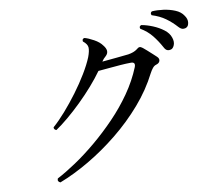

<svg xmlns="http://www.w3.org/2000/svg" viewBox="-86 -895 1172 1018"><g transform="rotate(-10 500.0 -386.0)"><path d="M159 19Q142 12 149 -4Q195 -28 251 -65.5Q307 -103 365.5 -152Q424 -201 479.5 -258.5Q535 -316 580 -380.5Q625 -445 653 -514Q664 -542 635 -541Q612 -541 580 -538.5Q548 -536 516 -533Q484 -530 460 -528Q435 -493 401 -454Q367 -415 328.5 -377.5Q290 -340 253 -309Q216 -278 186 -258Q180 -260 176.5 -264.5Q173 -269 174 -275Q206 -303 242 -344Q278 -385 313 -432Q348 -479 376 -525.5Q404 -572 419 -609Q431 -641 430 -659.5Q429 -678 406 -696Q403 -711 417 -713Q437 -708 466 -692Q495 -676 509 -656Q536 -623 513 -600Q504 -592 499 -586.5Q494 -581 489 -573Q526 -576 568 -580.5Q610 -585 631 -587Q662 -592 679 -605Q689 -614 696 -614.5Q703 -615 713 -607Q721 -601 733.5 -589.5Q746 -578 759 -566.5Q772 -555 779 -548Q791 -537 787.5 -524.5Q784 -512 766 -507Q756 -504 747.5 -493.5Q739 -483 731 -468Q689 -385 624 -310Q559 -235 480.5 -171.5Q402 -108 319.5 -59.5Q237 -11 159 19ZM858 -573Q848 -570 838.5 -573.5Q829 -577 821 -593Q802 -628 778 -658Q754 -688 717 -710Q712 -724 726 -728Q755 -723 786.5 -710Q818 -697 843 -678Q868 -659 876 -634Q884 -611 877 -593.5Q870 -576 858 -573ZM960 -674Q952 -669 941 -670Q930 -671 918 -684Q892 -713 861.5 -735Q831 -757 789 -770Q782 -783 794 -790Q823 -792 856 -787.5Q889 -783 918 -771Q947 -759 961 -737Q975 -718 973 -699Q971 -680 960 -674Z"/></g></svg>

Font: Zen Old Mincho Medium
Style: Regular
Weight: 500
Designer: Yoshimichi Ohira
Foundry: Positype
Version: Version 1.500